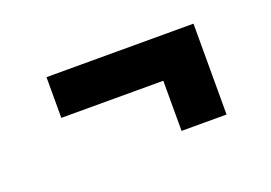

<svg xmlns="http://www.w3.org/2000/svg" viewBox="-47 -471 594 421"><g transform="rotate(-20 250.0 -260.0)"><path d="M319 -154V-271H81V-366H424V-154Z"/></g></svg>

Font: Ligconsolata
Style: Bold
Weight: 700
Monospace: yes
Designer: Raph Levien, Cyreal, Brenton Simpson
Foundry: Raph Levien, Cyreal, Google
Version: Version 3.001; ttfautohint (v1.8.2.53-6de2)